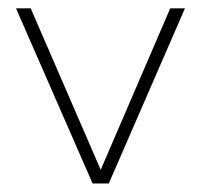

<svg xmlns="http://www.w3.org/2000/svg" viewBox="-20 -430 492 450"><path d="M17.5 -410.5H52L216 -32L379 -410.5H413.5L235 0H197Z"/></svg>

Font: League Spartan Thin
Style: Regular
Weight: 100
Foundry: The League of Moveable Type
Version: Version 2.002